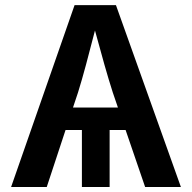

<svg xmlns="http://www.w3.org/2000/svg" viewBox="-20 -748 768 768"><path d="M24.4 0 278.3 -727.5H443.8L703.6 0H560.5L482.4 -228H418.5V0H307.6V-228H242.2L167 0ZM272 -317.9H451.7L431.2 -377.9Q415 -428.2 397.7 -489.3Q380.4 -550.3 359.9 -626Q340.3 -549.8 323.7 -488Q307.1 -426.3 292 -377.9Z"/></svg>

Font: Inter SemiBold
Style: Regular
Weight: 600
Designer: Rasmus Andersson
Foundry: rsms
Version: Version 4.001;git-9221beed3